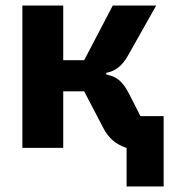

<svg xmlns="http://www.w3.org/2000/svg" viewBox="-20 -536 640 696"><path d="M438.9 139.9H573.2V-115.1H489L449.9 -192.1C425.1 -241.1 404.1 -258.2 365.1 -266V-272C398.1 -278.1 422.9 -296.2 446 -338.1L546.2 -516H388.8L285.2 -317.8H209.2V-516H61.1V0H209.2V-204.9H285.2L353 -74.9C372.9 -35.2 399.1 -13.8 435 -1.1L438.9 0Z"/></svg>

Font: Margiela Mono Bold
Style: Regular
Weight: 700
Designer: Mike Abbink, Paul van der Laan, Pieter van Rosmalen
Foundry: Bold Monday
Version: Version 2.003 2021